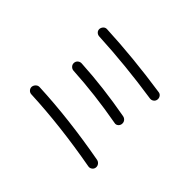

<svg xmlns="http://www.w3.org/2000/svg" viewBox="-143 -998 1286 1286"><g transform="rotate(45 500.0 -354.5)"><path d="M184.6 -56.6Q169.9 -57.6 160.2 -68.8Q150.4 -80.1 151.4 -94.7Q153.3 -109.4 164.6 -120.1Q175.8 -130.9 191.4 -129.9Q480.5 -117.2 806.6 -57.6Q821.3 -54.7 830.6 -42.5Q839.8 -30.3 837.9 -15.1Q835.9 0 823.2 8.8Q810.5 17.6 795.9 14.6Q472.7 -43.9 184.6 -56.6ZM278.3 -441.4Q494.1 -429.7 722.7 -387.7Q738.3 -384.8 747.6 -373Q756.8 -361.3 754.9 -344.7Q752.9 -330.1 741.2 -320.8Q729.5 -311.5 713.9 -315.4Q487.3 -356.4 273.4 -368.2Q258.8 -369.1 248 -380.4Q237.3 -391.6 238.3 -407.2Q239.3 -422.9 251 -432.6Q262.7 -442.4 278.3 -441.4ZM766.6 -598.6Q494.1 -639.6 232.4 -652.3Q217.8 -653.3 207.5 -663.6Q197.3 -673.8 198.2 -689.5Q200.2 -704.1 210.4 -714.4Q220.7 -724.6 236.3 -723.6Q494.1 -711.9 778.3 -669.9Q793 -668 801.3 -655.8Q809.6 -643.6 807.6 -628.9Q805.7 -614.3 793.9 -605.5Q782.2 -596.7 766.6 -598.6Z"/></g></svg>

Font: Rounded-X Mgen+ 2m regular
Style: Regular
Weight: 400
Designer: [Source Han Sans]
Ryoko NISHIZUKA  (kana & ideographs); Paul D. Hunt (Latin, Greek & Cyrillic); Wenlong ZHANG  (bopomofo
Version: Version 1.059.20150602